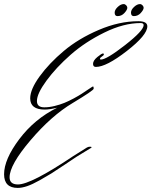

<svg xmlns="http://www.w3.org/2000/svg" viewBox="-26 -875 742 941"><path d="M550 -796Q536 -796 536 -813Q536 -827 551 -841Q566 -855 580 -855Q587 -855 592.5 -849Q598 -843 598 -837Q598 -827 584 -811.5Q570 -796 550 -796ZM630 -796Q616 -796 616 -813Q616 -827 631 -841Q646 -855 660 -855Q667 -855 672.5 -849Q678 -843 678 -837Q678 -827 664 -811.5Q650 -796 630 -796ZM-6 -21Q-6 46 61 46Q81 46 106.5 37.5Q132 29 168.5 8.5Q205 -12 225 -24.5Q245 -37 292 -68.5Q339 -100 348 -106Q382 -127 420 -150Q423 -152 423 -153Q423 -156 415 -156Q407 -156 400 -152L333 -110Q126 29 62 29Q21 29 21 -6Q21 -67 123.5 -187.5Q226 -308 330 -370Q433 -432 433 -440V-443Q433 -451 430 -451Q427 -451 422 -447Q420 -446 404.5 -435.5Q389 -425 374.5 -415.5Q360 -406 336 -393Q312 -380 290 -371Q268 -362 241.5 -355.5Q215 -349 191 -349Q155 -349 155 -380Q155 -416 202 -480Q249 -544 320 -606.5Q391 -669 485.5 -715.5Q580 -762 663 -762Q678 -762 678 -752Q678 -725 587 -654Q496 -583 468 -583Q464 -583 464 -587Q464 -592 473.5 -598Q483 -604 483 -608Q483 -613 479 -613Q472 -613 451 -595.5Q430 -578 430 -562Q430 -547 444 -547Q495 -547 595.5 -625Q696 -703 696 -746Q696 -771 652 -771Q558 -771 458.5 -728.5Q359 -686 287 -625.5Q215 -565 168.5 -501Q122 -437 122 -393Q122 -338 193 -338Q218 -338 254 -347Q143 -292 68.5 -193Q-6 -94 -6 -21Z"/></svg>

Font: Herr Von Muellerhoff
Style: Regular
Weight: 400
Designer: Alejandro Paul
Foundry: Alejandro Paul
Version: Version 1.000